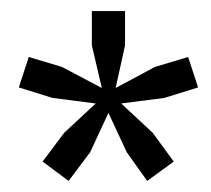

<svg xmlns="http://www.w3.org/2000/svg" viewBox="-20 -704 382 347"><path d="M57 -412 96 -464 153 -517 75 -527 14 -546 32 -601 92 -583 164 -545 146 -622V-684H206V-622L189 -545L260 -583L320 -601L338 -546L277 -527L199 -517L256 -464L294 -412L246 -377L209 -429L176 -500L143 -429L104 -377Z"/></svg>

Font: Mukta Vaani
Style: Regular
Weight: 400
Designer: Noopur Datye, Girish Dalvi, Yashodeep Gholap, Pallavi Karambelkar
Foundry: Ek Type
Version: Version 2.538;PS 1.000;hotconv 16.6.51;makeotf.lib2.5.65220;